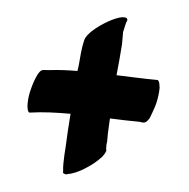

<svg xmlns="http://www.w3.org/2000/svg" viewBox="-39 -625 477 484"><g transform="rotate(5 200.0 -383.5)"><path d="M353 -437C319 -437 285 -439 250 -440C253 -467 255 -493 257 -519V-549C257 -553 258 -553 258 -554C260 -562 261 -572 265 -580C265 -586 261 -587 257 -587H252C240 -585 228 -579 217 -573C203 -565 190 -556 178 -545C172 -539 163 -530 161 -520C156 -500 155 -478 153 -457L151 -442C128 -442 104 -441 80 -438C75 -438 70 -437 65 -437C58 -436 54 -429 51 -423C45 -411 41 -398 38 -386C35 -375 33 -362 33 -351V-346C33 -344 34 -327 40 -327C74 -332 108 -333 143 -333C141 -305 139 -277 138 -249C137 -235 136 -221 136 -207C136 -201 136 -194 137 -188V-183C140 -181 142 -180 145 -180C146 -180 148 -180 149 -181C162 -183 174 -189 185 -195C198 -203 212 -212 223 -223L232 -232C236 -237 239 -242 241 -248C240 -251 240 -255 240 -259C240 -263 240 -267 241 -271C241 -285 241 -298 242 -311C242 -318 243 -324 243 -330C268 -329 294 -328 319 -328C322 -327 325 -327 328 -327C335 -327 340 -335 343 -340C343 -341 353 -365 356 -378C359 -391 361 -405 361 -418C360 -421 360 -437 353 -437Z"/></g></svg>

Font: Petaluma Script
Style: Regular
Weight: 400
Designer: Daniel Spreadbury
Foundry: Steinberg Media Technologies GmbH
Version: Version 1.10